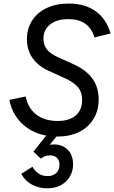

<svg xmlns="http://www.w3.org/2000/svg" viewBox="-20 -752 642 1080"><path d="M303.5 16Q197 16 124.8 -38.8Q52.5 -93.5 32.5 -190L124.5 -209.5Q137.5 -143.5 184.2 -107.5Q231 -71.5 304.5 -71.5Q369.5 -71.5 405.8 -102.5Q442 -133.5 442 -189Q442 -233 419 -261Q396 -289 342 -313.5L253 -354Q195 -380.5 163.2 -425.2Q131.5 -470 131.5 -531Q131.5 -591.5 160.8 -636.8Q190 -682 243 -707Q296 -732 367 -732Q458 -732 518.5 -688.5Q579 -645 602 -563.5L511 -541.5Q481.5 -644.5 363.5 -644.5Q299.5 -644.5 262 -614.5Q224.5 -584.5 224.5 -535Q224.5 -499.5 243 -475Q261.5 -450.5 305.5 -430.5L394 -390.5Q464.5 -358.5 499.8 -309.8Q535 -261 535 -193Q535 -130 506.2 -83Q477.5 -36 425.5 -10Q373.5 16 303.5 16ZM245 307.5Q202.5 307.5 163 288Q123.5 268.5 99.5 226L162.5 186Q193 238.5 247 238.5Q278 238.5 296.2 221.5Q314.5 204.5 314.5 174Q314.5 150.5 300.5 136.2Q286.5 122 261.5 122Q232.5 122 209.5 140.5L168 101L254 -7H316L225.5 104.5L190.5 93.5Q211 76.5 235.2 68.5Q259.5 60.5 284 60.5Q330 60.5 360.5 89.8Q391 119 391 174Q391 209.5 373.5 240Q356 270.5 323.5 289Q291 307.5 245 307.5Z"/></svg>

Font: Google Sans Code
Style: Italic
Weight: 400
Italic angle: -10°
Monospace: yes
Designer: Google Sans Code Authors
Foundry: Google LLC
Version: Version 6.000